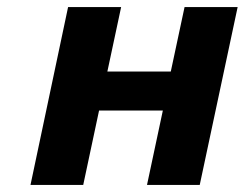

<svg xmlns="http://www.w3.org/2000/svg" viewBox="-20 -524 693 544"><path d="M545.9 0H396.5L441.4 -210.9H260.7L215.8 0H66.4L172.9 -503.9H323.2L284.2 -321.3H463.9L502.9 -503.9H653.3Z"/></svg>

Font: FreeUniversal
Style: BoldItalic
Weight: 700
Italic angle: -11°
Version: Version 1.001 March 22, 2017